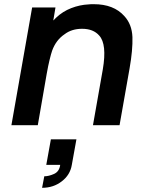

<svg xmlns="http://www.w3.org/2000/svg" viewBox="-20 -598 692 917"><path d="M599 -272 551 0H424L471 -266.5Q491.5 -387 454 -428Q426 -460.5 372 -460.5Q322.5 -460.5 288.5 -434.5Q247.5 -407 229 -356Q223.5 -340 216.8 -312.2Q210 -284.5 203 -245L160.5 0H34.5L133.5 -562.5H245L234.5 -500L248 -513.5Q279.5 -543.5 320.2 -559.2Q361 -575 403 -577Q407 -577.5 413.2 -577.8Q419.5 -578 428 -578Q523.5 -578 574 -521Q610 -482 612.5 -421Q614.5 -360.5 599 -272ZM223 67.5H345L323 189.5Q315 238 274.5 268.5Q235 299 181 299L191.5 244Q213 244 238.5 232.5Q263.5 221 267.5 189.5H201Z"/></svg>

Font: Russisch Sans
Style: Bold Italic
Weight: 700
Italic angle: -10°
Designer: Michael Sharanda (font) & Cristiano Sobral (main changes)
Foundry: Michael Sharanda
Version: Version 2.00;September 8, 2020;FontCreator 13.0.0.2681 64-bi